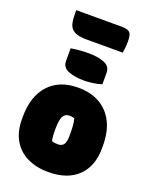

<svg xmlns="http://www.w3.org/2000/svg" viewBox="-185 -1121 969 1230"><g transform="rotate(20 300.0 -506.0)"><path d="M299 -562Q382 -562 443.5 -528Q505 -494 539 -428Q573 -362 573 -264V-250Q573 -126 501.5 -57Q430 12 301 12Q219 12 157 -18Q95 -48 61 -106.5Q27 -165 27 -250V-264Q27 -405 98.5 -483.5Q170 -562 299 -562ZM305 -374Q276 -374 263 -348.5Q250 -323 250 -263V-250Q250 -204 257 -182Q265 -179 274.5 -177.5Q284 -176 299 -176Q325 -176 337.5 -193.5Q350 -211 350 -251V-264Q350 -300 348 -324Q346 -348 340 -369Q326 -374 305 -374ZM165 -782Q194 -787 225.5 -789.5Q257 -792 283 -792Q348 -792 391.5 -775Q435 -758 435 -713V-635Q407 -626 375 -621.5Q343 -617 317 -617Q253 -617 209 -634Q165 -651 165 -696ZM115 -1024H422Q464 -1024 479.5 -1010.5Q495 -997 495 -950Q495 -923 492.5 -902Q490 -881 488 -870H241Q183 -870 156 -886.5Q129 -903 122 -932.5Q115 -962 115 -1001Z"/></g></svg>

Font: Recursive Sn Csl St XBk
Style: Regular
Weight: 1000
Version: Version 1.079;hotconv 1.0.112;makeotfexe 2.5.65598; ttfautoh